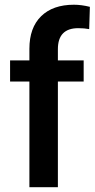

<svg xmlns="http://www.w3.org/2000/svg" viewBox="-20 -780 394 800"><path d="M102.5 0V-440.4H22V-528.3H102.5V-576.7Q102.5 -664.6 151.4 -712.4Q200.2 -760.3 288.1 -760.3Q319.3 -760.3 354.5 -751.5L351.6 -658.7Q332 -662.6 306.2 -662.6Q221.2 -662.6 221.2 -575.2V-528.3H328.6V-440.4H221.2V0Z"/></svg>

Font: Vazir Medium FD-UI
Style: Medium-FD-UI
Weight: 500
Designer: Saber Rastikerdar
Foundry: Saber Rastikerdar
Version: Version 30.1.0